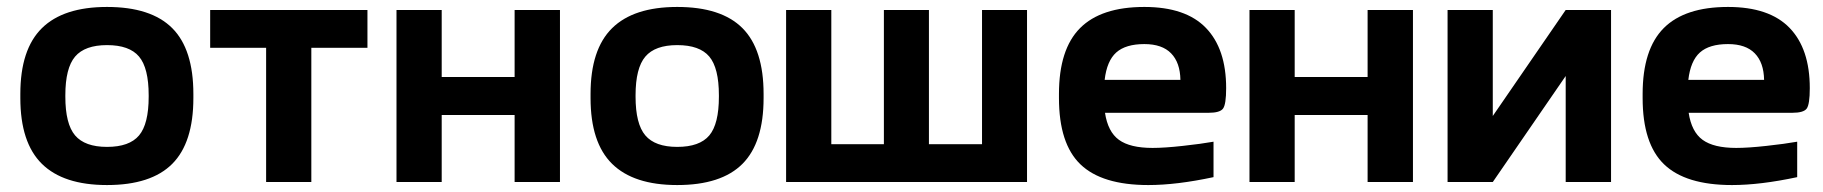

<svg xmlns="http://www.w3.org/2000/svg" viewBox="-20 -529 5297 558"><path d="M39.1 -255.9Q39.1 -385.3 101.6 -447Q164.1 -508.8 291 -508.8Q418.9 -508.8 480.5 -447.3Q542 -385.7 542 -255.9V-244.1Q542 -114.3 480.5 -52.7Q418.9 8.8 291 8.8Q164.1 8.8 101.6 -53Q39.1 -114.7 39.1 -244.1ZM169.9 -248Q169.9 -168.9 198.2 -135.5Q226.6 -102.1 291 -102.1Q356 -102.1 384 -135.3Q412.1 -168.5 412.1 -248V-252Q412.1 -331.5 384 -364.7Q356 -397.9 291 -397.9Q226.6 -397.9 198.2 -364.5Q169.9 -331.1 169.9 -252Z M753.4 0V-390.1H590.8V-500H1047.9V-390.1H884.8V0Z M1132.3 0V-500H1263.7V-305.2H1475.6V-500H1607.4V0H1475.6V-194.8H1263.7V0Z M1696.3 -255.9Q1696.3 -385.3 1758.8 -447Q1821.3 -508.8 1948.2 -508.8Q2076.2 -508.8 2137.7 -447.3Q2199.2 -385.7 2199.2 -255.9V-244.1Q2199.2 -114.3 2137.7 -52.7Q2076.2 8.8 1948.2 8.8Q1821.3 8.8 1758.8 -53Q1696.3 -114.7 1696.3 -244.1ZM1827.1 -248Q1827.1 -168.9 1855.5 -135.5Q1883.8 -102.1 1948.2 -102.1Q2013.2 -102.1 2041.3 -135.3Q2069.3 -168.5 2069.3 -248V-252Q2069.3 -331.5 2041.3 -364.7Q2013.2 -397.9 1948.2 -397.9Q1883.8 -397.9 1855.5 -364.5Q1827.1 -331.1 1827.1 -252Z M2264.6 -500H2396V-109.9H2548.8V-500H2679.7V-109.9H2834V-500H2964.8V0H2264.6Z M3543.5 -272.9Q3543.5 -225.6 3534.4 -213.4Q3525.4 -201.2 3492.7 -201.2H3191.4Q3199.7 -146 3231.9 -122.6Q3264.2 -99.1 3329.6 -99.1Q3364.3 -99.1 3417.5 -105Q3470.7 -110.8 3506.8 -117.2V-14.2Q3399.4 8.8 3317.4 8.8Q3182.6 8.8 3120.1 -51.3Q3057.6 -111.3 3057.6 -244.1V-255.9Q3057.6 -385.7 3118.9 -447.3Q3180.2 -508.8 3305.7 -508.8Q3425.8 -508.8 3484.6 -448Q3543.5 -387.2 3543.5 -272.9ZM3190.4 -296.9H3410.6Q3409.7 -347.2 3383.5 -374Q3357.4 -400.9 3305.7 -400.9Q3251.5 -400.9 3224.1 -376.5Q3196.8 -352.1 3190.4 -296.9Z M3611.3 0V-500H3742.7V-305.2H3954.6V-500H4086.4V0H3954.6V-194.8H3742.7V0Z M4187 0V-500H4318.4V-191.9L4530.3 -500H4662.1V0H4530.3V-308.1L4318.4 0Z M5239.7 -272.9Q5239.7 -225.6 5230.7 -213.4Q5221.7 -201.2 5189 -201.2H4887.7Q4896 -146 4928.2 -122.6Q4960.4 -99.1 5025.9 -99.1Q5060.5 -99.1 5113.8 -105Q5167 -110.8 5203.1 -117.2V-14.2Q5095.7 8.8 5013.7 8.8Q4878.9 8.8 4816.4 -51.3Q4753.9 -111.3 4753.9 -244.1V-255.9Q4753.9 -385.7 4815.2 -447.3Q4876.5 -508.8 5002 -508.8Q5122.1 -508.8 5180.9 -448Q5239.7 -387.2 5239.7 -272.9ZM4886.7 -296.9H5106.9Q5106 -347.2 5079.8 -374Q5053.7 -400.9 5002 -400.9Q4947.8 -400.9 4920.4 -376.5Q4893.1 -352.1 4886.7 -296.9Z"/></svg>

Font: LT Wave Text Bold
Style: Regular
Weight: 700
Designer: Daniel Lyons
Version: Version 2.5 (Glyphs App)